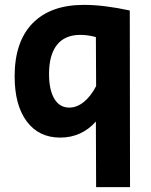

<svg xmlns="http://www.w3.org/2000/svg" viewBox="-20 -549 617 787"><path d="M373 -51Q345 -19 308 -2Q271 15 227 15Q139 15 89.5 -51.5Q40 -118 40 -236Q40 -378 113.5 -453.5Q187 -529 324 -529Q406 -529 512 -506L513 218H374ZM374 -196 373 -397Q340 -406 309 -406Q246 -406 213.5 -365Q181 -324 181 -246Q181 -181 202.5 -144.5Q224 -108 264 -108Q295 -108 323.5 -131Q352 -154 374 -196Z"/></svg>

Font: Secular One
Style: Regular
Weight: 400
Designer: Michal Sahar
Foundry: Hagilda
Version: Version 1.000